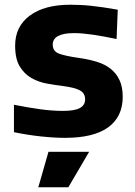

<svg xmlns="http://www.w3.org/2000/svg" viewBox="-20 -572 572 812"><path d="M185 70H357L269 220H142ZM255 11Q210 11 153.5 5Q97 -1 39 -13V-129Q99 -117 150 -110Q201 -103 247 -103Q295 -103 317.5 -115Q340 -127 340 -152Q340 -178 317.5 -190Q295 -202 247 -208Q214 -212 178.5 -218.5Q143 -225 113 -242Q83 -259 63.5 -291Q44 -323 44 -379Q44 -460 106 -506Q168 -552 277 -552Q298 -552 319.5 -551Q341 -550 365 -547.5Q389 -545 416.5 -541Q444 -537 478 -531L473 -407Q416 -419 371 -425.5Q326 -432 294 -432Q203 -432 203 -383Q203 -355 230 -345Q257 -335 314 -327Q356 -321 390 -310.5Q424 -300 448 -281Q472 -262 485.5 -233Q499 -204 499 -163Q499 -78 437.5 -33.5Q376 11 255 11Z"/></svg>

Font: Encode Sans Normal
Style: Bold
Weight: 700
Designer: Pablo Impallari, Andres Torresi
Foundry: Pablo Impallari, Andres Torresi
Version: Version 1.000; ttfautohint (v1.00) -l 8 -r 50 -G 200 -x 14 -